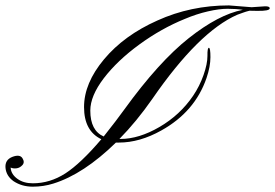

<svg xmlns="http://www.w3.org/2000/svg" viewBox="-175 -700 1032 721"><path d="M519 -628.9Q431.2 -593.3 348.6 -533.2Q266.1 -473.1 214.8 -406.2Q164.1 -339.8 164.1 -284.7Q164.1 -209.5 214.4 -187.5Q265.1 -251.5 292 -289.1Q421.4 -467.8 533.7 -556.6Q646 -645.5 736.8 -663.1Q711.4 -667 679.7 -667Q647.9 -667 605.5 -657.2Q563 -647.5 519 -628.9ZM837.9 -668.9Q837.9 -658.2 789.1 -659.2Q774.4 -659.2 761.7 -659.7Q747.6 -656.2 737.3 -652.3L715.8 -644.5Q570.8 -580.6 397 -328.6Q337.4 -243.2 273.4 -178.2H277.3Q346.7 -178.2 423.8 -223.1Q501 -268.1 549.8 -339.8Q574.7 -376.5 589.4 -418.5Q604 -460 604 -490.2Q603.5 -520.5 609.4 -520.5Q615.2 -520.5 615.2 -485.4Q615.2 -450.2 600.6 -407.2Q557.1 -280.3 430.7 -210Q349.6 -164.6 271.5 -164.6H260.3Q138.7 -45.9 25.4 -10.7Q-11.7 1 -52.2 1Q-92.8 1 -124 -19.5Q-151.4 -39.1 -154.3 -69.3Q-157.2 -99.6 -128.9 -110.8Q-100.6 -121.6 -90.8 -106Q-81.1 -90.8 -90.8 -80.1Q-100.6 -69.3 -113.3 -67.9Q-126 -66.4 -134.8 -70.8V-67.9Q-132.3 -44.9 -109.4 -28.3Q-86.4 -11.7 -51.8 -11.7Q12.7 -11.7 70.3 -48.8Q127.9 -85.9 205.6 -177.2Q140.6 -208 140.6 -297.9Q140.6 -387.7 215.8 -477.5Q291 -567.4 416 -623Q541 -679.7 684.6 -679.7L770 -672.9L819.8 -676.3Q837.9 -676.8 837.9 -668.9Z"/></svg>

Font: PinyonScript
Style: Regular
Weight: 400
Designer: Nicole Fally
Foundry: Nicole Fally
Version: Version 1.005